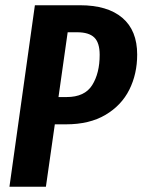

<svg xmlns="http://www.w3.org/2000/svg" viewBox="-20 -712 543 732"><path d="M503 -504Q503 -430 473 -370Q443 -310 382 -274Q321 -238 232 -238H189L155 0H16L113 -692H285Q390 -692 446.5 -644Q503 -596 503 -504ZM360 -503Q360 -549 339.5 -569Q319 -589 274 -589H238L203 -342H234Q303 -342 331.5 -387.5Q360 -433 360 -503Z"/></svg>

Font: Fira Sans Compressed SemiBold
Style: Italic
Weight: 600
Width: 1
Italic angle: -8°
Designer: bBox Type GmbH & Carrois Corporate GbR & Edenspiekermann AG
Foundry: bBox Type GmbH & Carrois Corporate GbR & Edenspiekermann AG
Version: Version 4.301